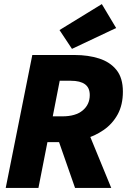

<svg xmlns="http://www.w3.org/2000/svg" viewBox="-20 -919 640 939"><path d="M8 0 138 -650H346Q411 -650 464.5 -633Q518 -616 549.5 -577Q581 -538 581 -471Q581 -406 555.5 -359.5Q530 -313 486.5 -283Q443 -253 390.5 -238.5Q338 -224 284 -224H212L168 0ZM238 -350H285Q350 -350 384.5 -379Q419 -408 419 -454Q419 -490 395.5 -507Q372 -524 327 -524H272ZM259 -252 393 -319 524 0H347ZM332 -680 271 -772 478 -899 548 -782Z"/></svg>

Font: Source Code Pro ExtraLight Black
Style: Italic
Weight: 900
Italic angle: -11°
Monospace: yes
Version: Version 1.016;hotconv 1.0.116;makeotfexe 2.5.65601